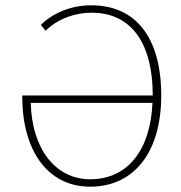

<svg xmlns="http://www.w3.org/2000/svg" viewBox="-20 -692 684 724"><path d="M324 -672C244 -672 176 -640 134 -598L152 -576C194 -618 258 -644 326 -644C476 -644 556 -528 556 -332H64V-326C64 -130 156 12 320 12C484 12 588 -116 588 -332C588 -548 494 -672 324 -672ZM320 -16C190 -16 100 -130 96 -304H555C547 -125 461 -16 320 -16Z"/></svg>

Font: Assistant ExtraLight
Style: Regular
Weight: 275
Designer: Hebrew By Ben Nathan, Latin by Paul Hunt
Version: Version 2.001;PS 002.001;hotconv 1.0.88;makeotf.lib2.5.64775